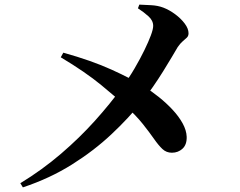

<svg xmlns="http://www.w3.org/2000/svg" viewBox="-20 -784 1040 831"><path d="M68 9Q163 -49 244 -118.5Q325 -188 391 -261.5Q457 -335 507 -404Q538 -446 562.5 -488Q587 -530 605 -567Q623 -604 633 -631Q643 -658 643 -672Q643 -695 622.5 -713.5Q602 -732 577 -748L583 -764Q607 -763 635 -761.5Q663 -760 687 -751Q713 -741 738 -722.5Q763 -704 779.5 -682Q796 -660 796 -640Q796 -628 788.5 -621Q781 -614 770.5 -605Q760 -596 749 -580Q739 -563 723 -536Q707 -509 686.5 -476Q666 -443 642.5 -409Q619 -375 594 -344Q538 -274 462.5 -203Q387 -132 291.5 -72Q196 -12 79 27ZM724 -123Q700 -123 683 -139Q666 -155 646.5 -183Q627 -211 598 -247.5Q569 -284 523 -326Q487 -359 418.5 -415.5Q350 -472 243 -536L254 -556Q376 -522 463 -482.5Q550 -443 603 -410Q635 -390 667.5 -364Q700 -338 727 -309Q754 -280 770.5 -250Q787 -220 788 -192Q789 -158 770 -140.5Q751 -123 724 -123Z"/></svg>

Font: Noto Serif HK ExtraLight
Style: Bold
Weight: 700
Version: Version 2.002-H1;hotconv 1.1.0;makeotfexe 2.6.0